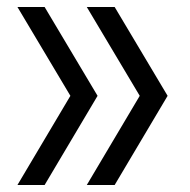

<svg xmlns="http://www.w3.org/2000/svg" viewBox="-20 -531 546 551"><path d="M30 0 182 -256 30 -511H108L260 -256L108 0ZM229 0 381 -256 229 -511H309L461 -256L309 0Z"/></svg>

Font: Overpass Light
Style: Regular
Weight: 300
Designer: Delve Withrington, Thomas Jockin
Foundry: Delve Fonts
Version: Version 3.000;DELV;Overpass